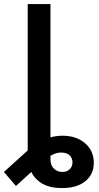

<svg xmlns="http://www.w3.org/2000/svg" viewBox="-70 -748 502 972"><path d="M244.1 204.1Q182.6 204.1 144 181.6Q105.5 159.2 87.9 121.1Q70.3 83 70.3 38.1V-111.8H185.5V59.1Q185.5 89.8 203.4 106.2Q221.2 122.6 245.6 122.6Q268.6 122.6 282.7 108.9Q296.9 95.2 296.9 73.7Q296.9 55.2 285.2 41.3Q273.4 27.3 250 24.9Q234.4 22.9 218.8 26.6Q203.1 30.3 187 39.8Q170.9 49.3 150.9 65.9L10.7 193.4L-50.3 122.6L75.7 8.8Q110.8 -23.4 155.5 -42.2Q200.2 -61 245.6 -61Q316.4 -61 360.6 -22.9Q404.8 15.1 404.8 76.2Q404.8 134.8 362.1 169.4Q319.3 204.1 244.1 204.1ZM185.5 -727.5V0H70.3V-727.5Z"/></svg>

Font: Inter
Style: 540
Weight: 540
Designer: Rasmus Andersson
Foundry: rsms
Version: Version 4.001;git-66647c0bb